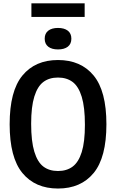

<svg xmlns="http://www.w3.org/2000/svg" viewBox="-20 -1104 686 1134"><path d="M37 -370Q37 -566.5 112.5 -658Q188 -749.5 322.5 -749.5Q457.5 -749.5 533 -658Q608.5 -566.5 608.5 -370Q608.5 -173.5 533 -82Q457.5 9.5 322.5 9.5Q188 9.5 112.5 -82Q37 -173.5 37 -370ZM481.5 -367Q481.5 -470.5 462.8 -532Q444 -593.5 409 -619.8Q374 -646 322.5 -646Q271 -646 236.2 -620Q201.5 -594 182.8 -533.8Q164 -473.5 164 -373Q164 -269.5 182.8 -208Q201.5 -146.5 236.2 -120.2Q271 -94 322.5 -94Q374 -94 409 -120Q444 -146 462.8 -206Q481.5 -266 481.5 -367ZM244 -875.5Q244 -906.5 265 -922.8Q286 -939 322.5 -939Q359.5 -939 380.5 -922.8Q401.5 -906.5 401.5 -875.5Q401.5 -844.5 380.5 -828.2Q359.5 -812 322.5 -812Q286 -812 265 -828.2Q244 -844.5 244 -875.5ZM165.5 -1004V-1084.5H480V-1004Z"/></svg>

Font: Encode Sans Condensed SemiBold
Style: Regular
Weight: 600
Width: 3
Designer: Multiple Designers
Foundry: Impallari Type
Version: Version 2.000